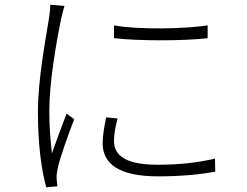

<svg xmlns="http://www.w3.org/2000/svg" viewBox="-20 -767 1040 810"><path d="M461 -660V-606C560 -594 759 -594 856 -606V-660C762 -645 560 -641 461 -660ZM428 -272C420 -233 413 -195 413 -163C413 -75 483 -23 647 -23C743 -23 828 -31 888 -43L887 -98C811 -80 733 -72 644 -72C488 -72 461 -126 461 -172C461 -200 466 -230 476 -267L428 -272ZM192 -747C192 -731 190 -713 187 -692C174 -608 140 -437 140 -293C140 -159 155 -49 175 23L222 19C221 10 220 -2 219 -12C218 -24 220 -41 223 -55C232 -99 269 -202 293 -264L261 -288C244 -244 217 -172 199 -120C192 -185 188 -234 188 -299C188 -417 216 -581 238 -688C242 -707 248 -727 252 -742Z"/></svg>

Font: Genne Gothic Light
Style: Regular
Weight: 300
Designer: Ryoko NISHIZUKA (kana & ideographs); Paul D. Hunt (Latin, Greek & Cyrillic); Wenlong ZHANG (bopomofo); Sandoll Communica
Foundry: Adobe Systems Incorporated
Version: Version 1.004;PS 1.004;hotconv 16.6.51;makeotf.lib2.5.65220